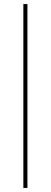

<svg xmlns="http://www.w3.org/2000/svg" viewBox="-20 -795 250 945"><path d="M95 130V-775H115V130Z"/></svg>

Font: Raleway-v4020 Thin
Style: Regular
Weight: 250
Designer: Matt McInerney, Pablo Impallari, Rodrigo Fuenzalida
Foundry: Matt McInerney, Pablo Impallari, Rodrigo Fuenzalida
Version: Version 4.020;PS 004.020;hotconv 1.0.88;makeotf.lib2.5.64775